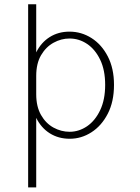

<svg xmlns="http://www.w3.org/2000/svg" viewBox="-20 -626 640 880"><path d="M299.5 10Q248 10 208.2 -15Q168.5 -40 146 -85.8Q123.5 -131.5 123.5 -194H146Q146 -137.5 168 -99Q190 -60.5 225.2 -41.2Q260.5 -22 299 -22Q341.5 -22 378.8 -47.2Q416 -72.5 439 -120.8Q462 -169 462 -237Q462 -305 439.2 -352.2Q416.5 -399.5 379.5 -424.5Q342.5 -449.5 298.5 -449.5Q260.5 -449.5 225.5 -430.2Q190.5 -411 168.2 -373Q146 -335 146 -278H123.5Q123.5 -340.5 146 -386Q168.5 -431.5 208 -456.2Q247.5 -481 298.5 -481Q353 -481 399.5 -451.5Q446 -422 474.2 -367.2Q502.5 -312.5 502.5 -237Q502.5 -160 474 -104.8Q445.5 -49.5 399.2 -19.8Q353 10 299.5 10ZM109 233V-606.5H146V233Z"/></svg>

Font: Karla ExtraLight
Style: Regular
Weight: 250
Designer: Jonathan Pinhorn
Version: Version 2.004;gftools[0.9.33]